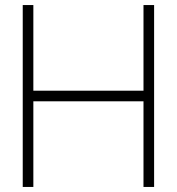

<svg xmlns="http://www.w3.org/2000/svg" viewBox="-20 -740 700 760"><path d="M70 0V-720H112V-381H548V-720H590V0H548V-339H112V0Z"/></svg>

Font: Manrope ExtraLight
Style: Regular
Weight: 200
Designer: Mikhail Sharanda
Foundry: Mikhail Sharanda
Version: Version 4.505